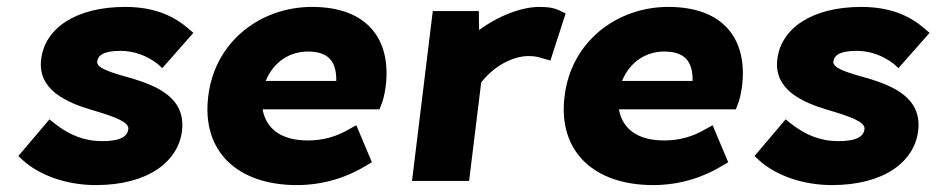

<svg xmlns="http://www.w3.org/2000/svg" viewBox="-20 -523 2707 555"><path d="M46 -60C92 -18 169 12 257 12C408 12 495 -56 506 -144C518 -240 434 -274 363 -296C293 -315 259 -327 261 -345C263 -361 276 -376 328 -376C368 -376 405 -362 436 -338L449 -326L539 -428L525 -440C487 -473 432 -503 342 -503C200 -503 110 -442 99 -352C88 -264 171 -227 246 -205C314 -185 353 -170 351 -150C349 -131 332 -115 276 -115C223 -115 180 -133 138 -166L123 -178L33 -72Z M838 12C916 12 984 -11 1038 -44L1055 -54L1010 -161L990 -150C953 -128 914 -117 870 -117C797 -117 750 -147 739 -207H1077L1082 -220C1088 -233 1092 -253 1095 -274C1111 -405 1046 -503 882 -503C733 -503 601 -403 582 -245C562 -85 667 12 838 12ZM870 -374C927 -374 953 -348 952 -289H748C772 -347 820 -374 870 -374Z M1336 0 1371 -285C1418 -344 1476 -361 1506 -361C1525 -361 1534 -359 1550 -354L1571 -348L1615 -484L1601 -491C1584 -500 1565 -503 1539 -503C1489 -503 1421 -478 1365 -436L1364 -491H1231L1171 0Z M1868 12C1946 12 2014 -11 2068 -44L2085 -54L2040 -161L2020 -150C1983 -128 1944 -117 1900 -117C1827 -117 1780 -147 1769 -207H2107L2112 -220C2118 -233 2122 -253 2125 -274C2141 -405 2076 -503 1912 -503C1763 -503 1631 -403 1612 -245C1592 -85 1697 12 1868 12ZM1900 -374C1957 -374 1983 -348 1982 -289H1778C1802 -347 1850 -374 1900 -374Z M2174 -60C2220 -18 2297 12 2385 12C2536 12 2623 -56 2634 -144C2646 -240 2562 -274 2491 -296C2421 -315 2387 -327 2389 -345C2391 -361 2404 -376 2456 -376C2496 -376 2533 -362 2564 -338L2577 -326L2667 -428L2653 -440C2615 -473 2560 -503 2470 -503C2328 -503 2238 -442 2227 -352C2216 -264 2299 -227 2374 -205C2442 -185 2481 -170 2479 -150C2477 -131 2460 -115 2404 -115C2351 -115 2308 -133 2266 -166L2251 -178L2161 -72Z"/></svg>

Font: Falling Sky
Style: ExBdObl
Weight: 400
Designer: Paul D. Hunt
Foundry: Adobe Systems Incorporated
Version: Version 1.02